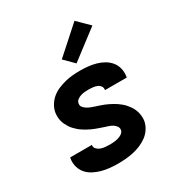

<svg xmlns="http://www.w3.org/2000/svg" viewBox="-183 -900 966 1033"><g transform="rotate(-30 300.0 -383.5)"><path d="M252 8Q226 8 200.5 5.5Q175 3 151 -3.5Q127 -10 105 -21.5Q83 -33 67.5 -50.5Q52 -68 45 -92.5Q38 -117 42 -143L44 -150H179L178 -149Q176 -135 185.5 -125Q195 -115 207.5 -110.5Q220 -106 234 -104.5Q248 -103 262 -103Q270 -103 278.5 -103.5Q287 -104 296 -105Q305 -106 313.5 -108.5Q322 -111 330.5 -115Q339 -119 346 -126Q353 -133 354 -141Q356 -154 348.5 -164.5Q341 -175 330.5 -181.5Q320 -188 307.5 -192Q295 -196 283 -200Q271 -204 259.5 -208Q248 -212 236 -216.5Q224 -221 212.5 -226.5Q201 -232 190.5 -238Q180 -244 169.5 -251Q159 -258 150 -266Q141 -274 132.5 -283Q124 -292 117.5 -302.5Q111 -313 105.5 -324Q100 -335 97 -347.5Q94 -360 93.5 -373Q93 -386 95 -399Q99 -422 112 -443Q125 -464 143.5 -479Q162 -494 185 -503.5Q208 -513 230.5 -518.5Q253 -524 276 -526Q299 -528 321 -528Q347 -528 371.5 -525.5Q396 -523 419.5 -516.5Q443 -510 464 -498Q485 -486 500 -468Q515 -450 521 -426Q527 -402 523 -377L522 -370H387V-372Q389 -385 381.5 -395Q374 -405 362.5 -409.5Q351 -414 338 -415.5Q325 -417 312 -417Q300 -417 288 -416Q276 -415 264 -411.5Q252 -408 241 -400Q230 -392 228 -380Q225 -366 233 -356Q241 -346 251.5 -339.5Q262 -333 273.5 -328.5Q285 -324 297.5 -320Q310 -316 322 -312Q334 -308 345.5 -303.5Q357 -299 368 -293.5Q379 -288 390 -282Q401 -276 411 -269Q421 -262 430.5 -254Q440 -246 448 -237Q456 -228 463 -218Q470 -208 475.5 -196.5Q481 -185 484 -173Q487 -161 488 -147.5Q489 -134 487 -121Q483 -98 469.5 -76.5Q456 -55 435.5 -40Q415 -25 392 -15.5Q369 -6 345.5 -1Q322 4 298.5 6Q275 8 252 8ZM326 -571 268 -629 431 -775 502 -705Z"/></g></svg>

Font: Iosevka Aile Heavy
Style: Italic
Weight: 900
Italic angle: -9°
Designer: Belleve Invis
Foundry: Belleve Invis
Version: Version 31.1.0; ttfautohint (v1.8.4)